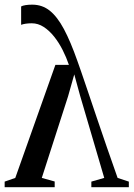

<svg xmlns="http://www.w3.org/2000/svg" viewBox="-28 -784 560 804"><path d="M107 -764.5Q149 -764.5 180.5 -739.2Q212 -714 239.8 -662Q267.5 -610 296 -529Q300 -518.5 311.5 -485Q323 -451.5 339.8 -402Q356.5 -352.5 376.8 -292.5Q397 -232.5 419.5 -167.5Q442 -102.5 464.5 -39L511.5 -23.5V0H354.5V-23.5L408.5 -39L307.5 -383L283 -472.5L257 -380.5L147 -39L201 -24V0H-8.5V-23.5L36 -39L204 -512.5H260.5Q250 -543.5 234.5 -574.2Q219 -605 198.8 -630.5Q178.5 -656 155 -671.2Q131.5 -686.5 105 -686.5Q92.5 -686.5 80 -684.8Q67.5 -683 60.5 -680V-757Q66.5 -760.5 78.8 -762.5Q91 -764.5 107 -764.5Z"/></svg>

Font: Merriweather 120pt
Style: Regular
Weight: 400
Version: Version 2.100